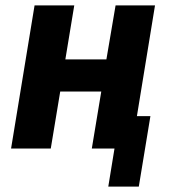

<svg xmlns="http://www.w3.org/2000/svg" viewBox="-20 -550 640 711"><path d="M494 141H381L404 0H320L355 -211H203L168 0H21L108 -530H255L222 -330H374L408 -530H554L487 -120H537Z"/></svg>

Font: Iosevka Curly Heavy Extended
Style: Italic
Weight: 900
Width: 7
Italic angle: -9°
Monospace: yes
Designer: Belleve Invis
Foundry: Belleve Invis
Version: Version 11.1.0; ttfautohint (v1.8.3)